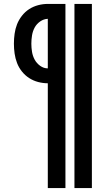

<svg xmlns="http://www.w3.org/2000/svg" viewBox="-20 -755 540 980"><path d="M360 205V-735H449V205ZM224 205V-330Q199 -330 174.5 -336.5Q150 -343 129 -356.5Q108 -370 92 -390Q76 -410 67 -433.5Q58 -457 54.5 -482Q51 -507 51 -532Q51 -557 54.5 -582.5Q58 -608 67 -631Q76 -654 92 -674.5Q108 -695 129 -708.5Q150 -722 174.5 -728.5Q199 -735 224 -735H314V205ZM224 -406V-659Q203 -658 185 -645.5Q167 -633 157 -614.5Q147 -596 143.5 -574.5Q140 -553 140 -532Q140 -511 143.5 -490Q147 -469 157 -450.5Q167 -432 185 -419Q203 -406 224 -406Z"/></svg>

Font: iosevka_custom_sans_ss08 XBd
Style: Regular
Weight: 800
Designer: Belleve Invis
Foundry: Belleve Invis
Version: Version 10.3.0; ttfautohint (v1.8.3)